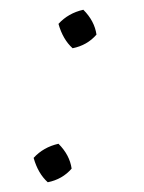

<svg xmlns="http://www.w3.org/2000/svg" viewBox="-20 -373 295 394"><path d="M78 1Q58 -17 49 -49Q69 -71 100 -78Q123 -55 127 -27Q108 -5 78 1ZM129 -274Q109 -292 100 -324Q120 -346 151 -353Q174 -330 178 -302Q159 -280 129 -274Z"/></svg>

Font: Piazzolla ExtraLight
Style: Italic
Weight: 200
Italic angle: -11.3°
Designer: Juan Pablo del Peral
Foundry: Huerta Tipografica
Version: Version 1.330